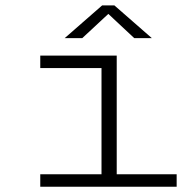

<svg xmlns="http://www.w3.org/2000/svg" viewBox="-20 -712 740 732"><path d="M133.5 0V-47.5H367V-452.5H133.5V-500H425V-47.5H653.5V0ZM226.5 -566.5 369.5 -691.5H416L559 -566.5H492L393 -659L293.5 -566.5Z"/></svg>

Font: Trispace SemiExpanded ExtraLight
Style: Regular
Weight: 200
Width: 6
Designer: Tyler Finck
Foundry: Etcetera Type Company
Version: Version 1.210; ttfautohint (v1.8.3)